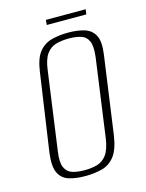

<svg xmlns="http://www.w3.org/2000/svg" viewBox="-107 -742 623 820"><g transform="rotate(-15 205.0 -332.0)"><path d="M167 12Q126 12 95.5 2.5Q65 -7 51 -36Q37 -65 45 -125L95 -469Q103 -526 125 -553.5Q147 -581 180.5 -590Q214 -599 255 -599Q296 -599 326.5 -589.5Q357 -580 371.5 -552.5Q386 -525 378 -469L330 -125Q321 -64 298.5 -35Q276 -6 242.5 3Q209 12 167 12ZM171 -13Q202 -13 227 -20Q252 -27 269 -50Q286 -73 293 -120L341 -467Q347 -514 337 -537Q327 -560 304 -567Q281 -574 251 -574Q219 -574 194 -567Q169 -560 152 -537Q135 -514 129 -467L81 -120Q74 -73 84.5 -50Q95 -27 117.5 -20Q140 -13 171 -13ZM175 -654 177 -676H353L350 -654Z"/></g></svg>

Font: Alumni Sans Thin ExtraLight
Style: Italic
Weight: 250
Italic angle: -8°
Version: Version 1.016